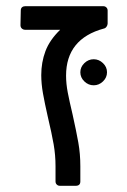

<svg xmlns="http://www.w3.org/2000/svg" viewBox="-20 -599 408 619"><path d="M159 -14V-63Q159 -99 153 -133.5Q147 -168 134 -223Q124 -267 118.5 -298Q113 -329 113 -357Q113 -398 126.5 -434Q140 -470 174 -503H61Q55 -503 50.5 -507Q46 -511 46 -518L47 -565Q47 -572 51 -575.5Q55 -579 61 -579H313Q319 -579 323 -575Q327 -571 327 -565V-523Q327 -518 323.5 -513Q320 -508 315 -507Q193 -474 193 -355Q193 -329 198.5 -300.5Q204 -272 214 -230Q226 -176 232.5 -139.5Q239 -103 239 -63V-14Q239 0 224 0H173Q167 0 163 -4Q159 -8 159 -14ZM239 -366Q239 -383 252 -395.5Q265 -408 282 -408Q299 -408 312 -395.5Q325 -383 325 -366Q325 -349 312 -336.5Q299 -324 282 -324Q265 -324 252 -336.5Q239 -349 239 -366Z"/></svg>

Font: Miriam Libre
Style: Regular
Weight: 400
Designer: Michal Sahar
Foundry: Hagilda
Version: Version 1.001